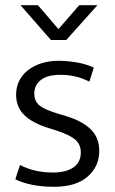

<svg xmlns="http://www.w3.org/2000/svg" viewBox="-20 -710 441 739"><path d="M324 -396Q295 -410 268.5 -416Q242 -422 213 -422Q162 -422 137 -402Q112 -382 112 -350Q112 -321 131.5 -304.5Q151 -288 205 -272L235 -263Q297 -244 329.5 -212Q362 -180 362 -129Q362 -69 317 -30Q272 9 188 9Q143 9 105 1.5Q67 -6 39 -20L57 -75Q84 -61 115 -53.5Q146 -46 183 -46Q234 -46 262.5 -65.5Q291 -85 291 -123Q291 -155 268.5 -173.5Q246 -192 196 -208L164 -218Q102 -238 72 -268.5Q42 -299 42 -346Q42 -375 54 -399Q66 -423 88 -440Q110 -457 139.5 -466.5Q169 -476 205 -476Q238 -476 274 -470Q310 -464 341 -450ZM59 -690H126L205 -598L285 -690H355L235 -556H176Z"/></svg>

Font: Mukta Light
Style: Regular
Weight: 300
Designer: Girish Dalvi and Yashodeep Gholap
Foundry: Ek Type
Version: Version 2.538;PS 1.002;hotconv 16.6.51;makeotf.lib2.5.65220;